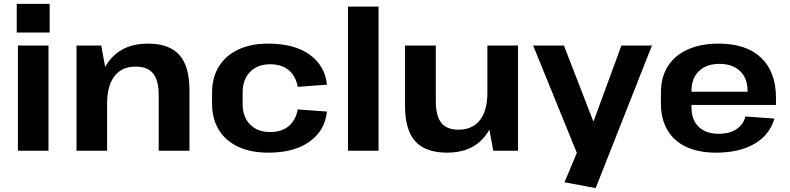

<svg xmlns="http://www.w3.org/2000/svg" viewBox="-20 -774 4056 986"><path d="M229 -540V0H72V-540ZM235 -754V-607H66V-754Z M795 -285Q795 -361 766.5 -396.5Q738 -432 676 -432Q606 -432 568 -383Q530 -334 530 -241L476 -162V-228Q476 -383 544.5 -466.5Q613 -550 739 -550Q849 -550 901 -492Q953 -434 953 -309V0H795ZM373 -540H500L530 -375V0H373Z M1358 10Q1268 10 1203 -20.5Q1138 -51 1103.5 -107.5Q1069 -164 1069 -242V-298Q1069 -376 1104 -432.5Q1139 -489 1203.5 -519.5Q1268 -550 1358 -550Q1491 -550 1570 -493.5Q1649 -437 1659 -339L1509 -328Q1499 -383 1463 -413.5Q1427 -444 1367 -444Q1303 -444 1264.5 -405Q1226 -366 1226 -300V-240Q1226 -174 1264 -135Q1302 -96 1367 -96Q1427 -96 1463 -126.5Q1499 -157 1509 -212L1659 -201Q1649 -104 1570 -47Q1491 10 1358 10Z M1924 -740V0H1767V-740Z M2218 -255Q2218 -179 2246 -143.5Q2274 -108 2334 -108Q2406 -108 2444.5 -157Q2483 -206 2483 -299L2537 -378V-312Q2537 -157 2470 -73.5Q2403 10 2277 10Q2166 10 2113 -48Q2060 -106 2060 -230V-540H2218ZM2640 0H2513L2483 -165V-540H2640Z M2879 162 2966 -45 2952 35 2718 -540H2876L3026 -153H3029L3171 -540H3328L3039 192Z M3657 10Q3568 10 3504.5 -19.5Q3441 -49 3407.5 -106Q3374 -163 3374 -242V-298Q3374 -377 3409.5 -433.5Q3445 -490 3512 -520Q3579 -550 3671 -550Q3812 -550 3888.5 -477.5Q3965 -405 3965 -271V-235H3502V-303H3841L3819 -278V-308Q3819 -372 3780.5 -409Q3742 -446 3675 -446Q3608 -446 3569.5 -409Q3531 -372 3531 -306V-224Q3531 -158 3568 -122.5Q3605 -87 3670 -87Q3727 -87 3762.5 -111Q3798 -135 3808 -176L3957 -165Q3933 -81 3854.5 -35.5Q3776 10 3657 10Z"/></svg>

Font: Pathway Extreme 72pt
Style: Bold
Weight: 700
Designer: Eduardo Rodriguez Tunni
Foundry: Eduardo Rodriguez Tunni
Version: Version 1.001;gftools[0.9.26]